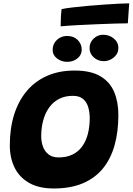

<svg xmlns="http://www.w3.org/2000/svg" viewBox="-20 -1070 771 1116"><path d="M293 25.5Q205.5 25.5 148.8 -7.2Q92 -40 64.5 -96.5Q37 -153 37 -225Q37 -324 62.2 -404Q87.5 -484 135.8 -541.2Q184 -598.5 254 -629.2Q324 -660 413.5 -660Q507.5 -660 563.2 -627Q619 -594 643.5 -535.8Q668 -477.5 668 -402Q668 -304 645.8 -225Q623.5 -146 577.5 -90Q531.5 -34 460.5 -4.2Q389.5 25.5 293 25.5ZM321 -155Q367.5 -155 401.5 -171.8Q435.5 -188.5 457.8 -219.2Q480 -250 490.8 -292Q501.5 -334 501.5 -384.5Q501.5 -416.5 493.2 -445.8Q485 -475 463.8 -494Q442.5 -513 403 -513Q357.5 -513 323 -495Q288.5 -477 265.5 -444.8Q242.5 -412.5 231 -369.8Q219.5 -327 219.5 -277.5Q219.5 -247.5 229.2 -219.2Q239 -191 261.5 -173Q284 -155 321 -155ZM370.5 -710.5Q337.5 -710.5 311.8 -730Q286 -749.5 286 -780.5Q286 -814.5 310.5 -837.8Q335 -861 369.5 -861Q408 -861 431.5 -837.8Q455 -814.5 455 -781.5Q455 -750.5 430 -730.5Q405 -710.5 370.5 -710.5ZM583 -714.5Q549.5 -714.5 525 -736.5Q500.5 -758.5 500.5 -790.5Q500.5 -822.5 523.8 -845.2Q547 -868 579 -868Q615 -868 641.5 -846.2Q668 -824.5 668 -791Q668 -768 655.2 -750.8Q642.5 -733.5 623 -724Q603.5 -714.5 583 -714.5ZM723 -934.5Q695.5 -934.5 648.5 -933Q601.5 -931.5 545.2 -929.2Q489 -927 433 -924Q377 -921 332.5 -917Q332.5 -943.5 333.8 -968Q335 -992.5 338 -1017Q363.5 -1022.5 403.2 -1027Q443 -1031.5 489.8 -1035.8Q536.5 -1040 582.8 -1043.2Q629 -1046.5 668 -1048.5Q707 -1050.5 731 -1050.5Z"/></svg>

Font: Grandstander Thin ExtraBold
Style: Italic
Weight: 800
Italic angle: -15°
Version: Version 1.200